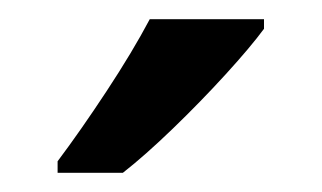

<svg xmlns="http://www.w3.org/2000/svg" viewBox="-20 -786 335 200"><path d="M255 -756Q241 -737 215 -708.5Q189 -680 160 -652Q131 -624 108 -606H40V-618Q64 -650 91 -691Q118 -732 136 -766H255Z"/></svg>

Font: Noto Sans Gurmukhi UI SemiCondensed Medium
Style: Regular
Weight: 500
Width: 4
Designer: Jelle Bosma - Monotype Design Team
Foundry: Monotype Imaging Inc.
Version: Version 2.004; ttfautohint (v1.8.4.7-5d5b)